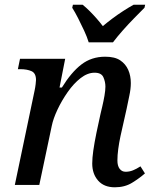

<svg xmlns="http://www.w3.org/2000/svg" viewBox="-20 -786 653 816"><path d="M468 10Q422 10 397 -18.5Q372 -47 372 -91Q372 -114 376.5 -146Q381 -178 390 -222L407 -301Q410 -314 415 -335Q420 -356 424 -379Q428 -402 428 -418Q428 -438 419.5 -457.5Q411 -477 382 -477Q352 -477 322.5 -454Q293 -431 267.5 -394.5Q242 -358 224 -319.5Q206 -281 200 -251L147 0H43L127 -401Q130 -415 131.5 -428.5Q133 -442 133 -446Q133 -475 114 -483.5Q95 -492 66 -492H56L65 -536H257L233 -414H243Q283 -479 326 -512Q369 -545 427 -545Q468 -545 491 -529.5Q514 -514 525 -489Q536 -464 536 -433Q536 -408 529.5 -378.5Q523 -349 518 -323L492 -207Q486 -179 482.5 -152.5Q479 -126 479 -104Q479 -81 488.5 -68.5Q498 -56 514 -56Q530 -56 545 -62Q560 -68 577 -79L596 -49Q572 -28 541 -9Q510 10 468 10ZM357 -606Q350 -629 337.5 -656Q325 -683 312 -708.5Q299 -734 287 -753L290 -766H331Q346 -754 361 -739Q376 -724 390.5 -707.5Q405 -691 417 -675Q436 -691 458 -707.5Q480 -724 504 -739.5Q528 -755 548 -766H597L594 -753Q575 -734 550.5 -709Q526 -684 502.5 -657.5Q479 -631 460 -606Z"/></svg>

Font: ET Text
Style: Italic
Weight: 470
Italic angle: -12°
Designer: Monotype Design Team
Foundry: Monotype Imaging Inc.
Version: Version 2.009